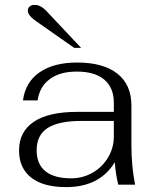

<svg xmlns="http://www.w3.org/2000/svg" viewBox="-20 -756 637 786"><path d="M58 -140Q58 -217 118.5 -257.5Q179 -298 295 -298H446V-335Q446 -397 407 -430Q368 -463 294 -463Q225 -463 183.5 -432Q142 -401 134 -345H74Q84 -420 142 -460Q200 -500 296 -500Q403 -500 460.5 -454.5Q518 -409 518 -324V-161Q518 -76 533 0H464Q453 -46 450 -92Q388 10 251 10Q157 10 107.5 -29Q58 -68 58 -140ZM446 -197V-261H314Q220 -261 175 -232Q130 -203 130 -141Q130 -84 166 -55Q202 -26 271 -26Q319 -26 359 -49Q399 -72 422.5 -111.5Q446 -151 446 -197ZM131 -667Q94 -692 94 -712Q94 -723 101.5 -729.5Q109 -736 122 -736Q146 -736 169 -712L312 -560H284Z"/></svg>

Font: Fahkwang Light
Style: Regular
Weight: 300
Version: Version 1.000; ttfautohint (v1.6)